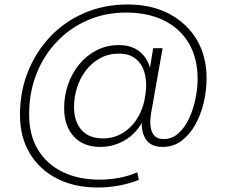

<svg xmlns="http://www.w3.org/2000/svg" viewBox="-20 -649 1011 856"><path d="M416 187Q313 187 235 147.5Q157 108 113 35Q69 -38 69 -137Q69 -240 104.5 -329Q140 -418 204 -485.5Q268 -553 356 -591Q444 -629 549 -629Q656 -629 735 -587Q814 -545 857.5 -471.5Q901 -398 901 -300Q901 -245 888 -190.5Q875 -136 850 -92Q825 -48 789 -21Q753 6 705 6Q652 6 630 -28.5Q608 -63 613 -115L618 -151L632 -142Q603 -68 548 -31Q493 6 428 6Q351 6 308.5 -41Q266 -88 266 -167Q266 -222 283.5 -272.5Q301 -323 333.5 -362.5Q366 -402 411 -425Q456 -448 511 -448Q575 -448 613 -409.5Q651 -371 656 -307L640 -295L663 -434H705L653 -141Q645 -89 658.5 -59Q672 -29 710 -29Q747 -29 775 -54Q803 -79 822 -119Q841 -159 851 -206.5Q861 -254 861 -297Q861 -390 822 -456Q783 -522 711.5 -557.5Q640 -593 542 -593Q449 -593 370 -558.5Q291 -524 232.5 -462Q174 -400 142 -318Q110 -236 110 -142Q109 -49 148.5 17Q188 83 259 117.5Q330 152 424 152Q466 152 510 144Q554 136 592 119L599 153Q556 170 509.5 178.5Q463 187 416 187ZM439 -32Q489 -32 529.5 -57.5Q570 -83 596 -128Q622 -173 629 -232Q636 -282 625 -322.5Q614 -363 585.5 -386.5Q557 -410 510 -410Q464 -410 426.5 -389.5Q389 -369 363 -335Q337 -301 323.5 -258.5Q310 -216 310 -172Q310 -108 343 -70Q376 -32 439 -32Z"/></svg>

Font: DM Sans 28pt ExtraLight
Style: Regular
Weight: 250
Version: Version 4.004;gftools[0.9.30]